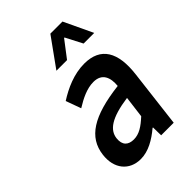

<svg xmlns="http://www.w3.org/2000/svg" viewBox="-215 -813 919 919"><g transform="rotate(-45 244.5 -353.5)"><path d="M69 -132C58 -46 106 12 183 12C235 12 284 -17 328 -54H331L332 0H417L452 -291C469 -428 425 -503 314 -503C244 -503 178 -473 125 -439L153 -362C195 -388 239 -410 283 -410C342 -410 357 -366 352 -314C168 -292 82 -237 69 -132ZM171 -141C177 -190 221 -225 343 -242L329 -132C292 -98 262 -78 226 -78C189 -78 166 -97 171 -141ZM196 -573H268L333 -658H336L380 -573H452L383 -719H301Z"/></g></svg>

Font: Falling Sky
Style: CondObl
Weight: 400
Designer: Paul D. Hunt
Foundry: Adobe Systems Incorporated
Version: Version 1.02